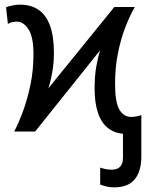

<svg xmlns="http://www.w3.org/2000/svg" viewBox="-20 -566 640 826"><path d="M524 10Q479 10 448.5 -12Q418 -34 402.5 -77.5Q387 -121 387 -185Q387 -238 394 -278.5Q401 -319 411 -350L131 0H41Q60 -36 79 -87.5Q98 -139 111 -201.5Q124 -264 124 -333Q124 -407 102.5 -440Q81 -473 53 -473Q40 -473 31 -470.5Q22 -468 14 -463L6 -535Q17 -539 33.5 -542.5Q50 -546 66 -546Q113 -546 145.5 -524Q178 -502 195 -456Q212 -410 212 -336Q212 -306 208.5 -279.5Q205 -253 200 -230Q195 -207 188 -186L472 -536H560Q538 -498 518.5 -447Q499 -396 487 -335Q475 -274 475 -206Q475 -126 493.5 -94.5Q512 -63 544 -63Q556 -63 568.5 -65.5Q581 -68 588 -71V-2Q575 3 559.5 6.5Q544 10 524 10ZM471 240Q452 240 436.5 236Q421 232 411 228V155Q419 158 432 161Q445 164 461 164Q484 164 496.5 151.5Q509 139 509 112V-1L588 -51V107Q588 171 559.5 205.5Q531 240 471 240Z"/></svg>

Font: Noto Sans Mono
Style: Regular
Weight: 400
Designer: Monotype Design Team
Foundry: Monotype Imaging Inc.
Version: Version 2.014